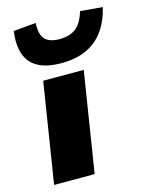

<svg xmlns="http://www.w3.org/2000/svg" viewBox="-117 -850 717 924"><g transform="rotate(-15 242.0 -388.0)"><path d="M36 0 115 -498H317L238 0ZM223 -557Q150 -557 106.5 -581Q63 -605 47 -651.5Q31 -698 40 -766L152 -776Q149 -718 171.5 -694.5Q194 -671 244 -671Q294 -671 325 -694.5Q356 -718 373 -776L484 -766Q468 -699 434 -652Q400 -605 347.5 -581Q295 -557 223 -557Z"/></g></svg>

Font: Nunito Sans 10pt Expanded Black
Style: Italic
Weight: 900
Width: 7
Italic angle: -9°
Designer: Vernon Adams
Foundry: Vernon Adams
Version: Version 3.101;gftools[0.9.27]